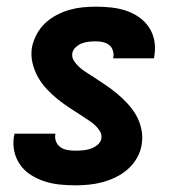

<svg xmlns="http://www.w3.org/2000/svg" viewBox="-20 -548 540 576"><path d="M206 8Q182 8 158.5 5.5Q135 3 113.5 -4Q92 -11 73 -23Q54 -35 41 -53Q28 -71 23 -93.5Q18 -116 22 -140Q23 -142 23 -144Q23 -146 24 -147H146Q146 -147 146 -146.5Q146 -146 146 -145Q144 -133 148.5 -122.5Q153 -112 162 -106Q171 -100 182.5 -98Q194 -96 206 -96Q217 -96 228.5 -97Q240 -98 251 -101.5Q262 -105 272 -113Q282 -121 284 -132Q286 -144 280 -154Q274 -164 265.5 -172Q257 -180 247.5 -186Q238 -192 228 -199Q209 -211 190 -223.5Q171 -236 153.5 -250Q136 -264 120.5 -280.5Q105 -297 94 -316.5Q83 -336 77.5 -359Q72 -382 76 -407Q80 -426 90 -445Q100 -464 115.5 -478.5Q131 -493 150 -503Q169 -513 188.5 -518.5Q208 -524 228 -526Q248 -528 268 -528Q291 -528 314 -525.5Q337 -523 358 -516Q379 -509 397 -496.5Q415 -484 427 -466Q439 -448 443 -426Q447 -404 443 -380Q443 -378 442.5 -376.5Q442 -375 442 -373H319Q319 -374 319.5 -374.5Q320 -375 320 -375Q322 -386 318.5 -396.5Q315 -407 307.5 -413Q300 -419 289.5 -421.5Q279 -424 268 -424Q258 -424 247.5 -423Q237 -422 227 -418.5Q217 -415 208 -407Q199 -399 197 -389Q195 -376 201.5 -366Q208 -356 216.5 -348Q225 -340 235 -333.5Q245 -327 254 -321L256 -320Q274 -308 293 -295.5Q312 -283 329 -269Q346 -255 361.5 -238.5Q377 -222 388 -203Q399 -184 404 -161Q409 -138 405 -114Q402 -94 391 -74.5Q380 -55 363.5 -40.5Q347 -26 327.5 -16.5Q308 -7 287.5 -1.5Q267 4 246.5 6Q226 8 206 8Z"/></svg>

Font: Iosevka SS04 Extrabold Oblique
Style: Regular
Weight: 800
Italic angle: -9°
Monospace: yes
Designer: Belleve Invis
Foundry: Belleve Invis
Version: Version 19.0.0; ttfautohint (v1.8.4)